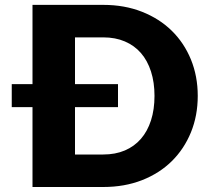

<svg xmlns="http://www.w3.org/2000/svg" viewBox="-20 -748 832 768"><path d="M27 -411.5H110V-728.5H393Q478 -728.5 547.8 -701Q617.5 -673.5 667 -625Q716.5 -576.5 743.8 -509.8Q771 -443 771 -364.5Q771 -285.5 743.8 -218.8Q716.5 -152 667 -103.2Q617.5 -54.5 547.8 -27.2Q478 0 393 0H110V-319.5H27ZM598 -364.5Q598 -418.5 584 -462Q570 -505.5 543.8 -535.8Q517.5 -566 479.5 -582.2Q441.5 -598.5 393 -598.5H280V-411.5H452V-319.5H280V-130H393Q441.5 -130 479.5 -146.2Q517.5 -162.5 543.8 -192.8Q570 -223 584 -266.5Q598 -310 598 -364.5Z"/></svg>

Font: LatoHex
Style: Regular
Weight: 900
Designer: Lukasz Dziedzic
Foundry: tyPoland Lukasz Dziedzic
Version: Version 1.104; Western+Polish opensource